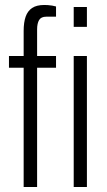

<svg xmlns="http://www.w3.org/2000/svg" viewBox="-20 -751 430 771"><path d="M75 0V-479H16V-526H75V-627Q75 -661 83 -684Q91 -707 109 -719Q127 -731 158 -731Q164 -731 172.5 -730.5Q181 -730 189.5 -728.5Q198 -727 205 -725V-684H166Q145 -684 137 -670.5Q129 -657 129 -633V-526H205V-479H129V0ZM276 -643V-723H329V-643ZM276 0V-526H329V0Z"/></svg>

Font: Archivo Condensed ExtraLight
Style: Regular
Weight: 250
Width: 3
Designer: Hector Gatti
Foundry: Omnibus-Type
Version: Version 2.001